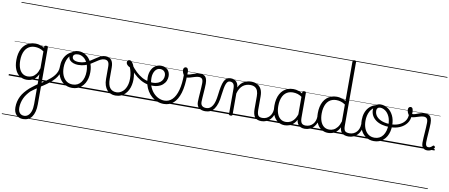

<svg xmlns="http://www.w3.org/2000/svg" viewBox="-120 -1632 6476 2768"><g transform="rotate(10 3117.5 -248.0)"><path d="M312 584Q250 584 213 544.5Q176 505 176 435Q176 391 185.5 351Q195 311 213.5 274Q232 237 260.5 203Q289 169 325 136Q344 121 362 106.5Q380 92 398.5 78.5Q417 65 434 53V-94Q410 -45 380.5 -21.5Q351 2 321.5 9.5Q292 17 265 17Q209 17 165 -12Q121 -41 96 -98Q71 -155 71 -238Q71 -288 80.5 -331Q90 -374 109 -408.5Q128 -443 156 -467.5Q184 -492 220 -505.5Q256 -519 301 -519Q326 -519 347 -515Q368 -511 389.5 -503Q411 -495 434 -480V-496Q434 -506 440.5 -510.5Q447 -515 461 -515Q474 -515 480.5 -510.5Q487 -506 487 -496V337Q487 397 475 443.5Q463 490 440.5 521.5Q418 553 385.5 568.5Q353 584 312 584ZM319 535Q352 535 378 513.5Q404 492 419 449.5Q434 407 434 343V113Q420 122 405 132Q390 142 376 153Q362 164 347 175Q320 203 298.5 232Q277 261 262.5 293Q248 325 240 360Q232 395 232 432Q232 463 242 486.5Q252 510 271.5 522.5Q291 535 319 535ZM274 -33Q306 -33 336.5 -46.5Q367 -60 392.5 -92.5Q418 -125 434 -181V-428Q399 -452 367 -461Q335 -470 302 -470Q270 -470 243 -460.5Q216 -451 194.5 -432Q173 -413 158 -385.5Q143 -358 135 -322Q127 -286 127 -242Q127 -180 143.5 -133Q160 -86 193 -59.5Q226 -33 274 -33ZM0 555H622V565H0ZM0 -20H622V0H0ZM0 -505H622V-500H0ZM0 -1075H622V-1065H0Z M477 83Q469 88 462.5 83.5Q456 79 453 70.5Q450 62 451.5 53.5Q453 45 461 40Q503 13 540.5 -14Q578 -41 608.5 -67.5Q639 -94 660.5 -122Q682 -150 694 -180.5Q706 -211 706 -244Q706 -254 714.5 -257.5Q723 -261 731.5 -257.5Q740 -254 740 -245Q740 -206 730 -171.5Q720 -137 699 -105Q678 -73 646.5 -42.5Q615 -12 573 19Q531 50 477 83ZM622 555V565ZM622 -20V0ZM622 -505V-500ZM622 -1075V-1065Z M930 19Q862 19 811 -15.5Q760 -50 733 -110.5Q706 -171 706 -250Q706 -308 722 -354.5Q738 -401 768.5 -435Q799 -469 842 -487Q885 -505 939 -505Q947 -505 949.5 -498Q952 -491 949.5 -483.5Q947 -476 938 -476Q906 -476 878.5 -465.5Q851 -455 829 -435Q807 -415 792 -387Q777 -359 769 -324.5Q761 -290 761 -250Q761 -185 781.5 -135.5Q802 -86 839.5 -58.5Q877 -31 930 -31Q969 -31 1000 -46.5Q1031 -62 1052.5 -91.5Q1074 -121 1085.5 -161.5Q1097 -202 1097 -250Q1097 -321 1073.5 -371Q1050 -421 1013.5 -446.5Q977 -472 938 -472Q926 -472 919.5 -479Q913 -486 913 -495.5Q913 -505 919.5 -512Q926 -519 938 -519Q993 -519 1042 -487Q1091 -455 1121.5 -394.5Q1152 -334 1152 -250Q1152 -202 1142 -161Q1132 -120 1113 -87Q1094 -54 1066.5 -30Q1039 -6 1005 6.5Q971 19 930 19ZM622 555H1223V565H622ZM622 -20H1223V0H622ZM622 -505H1223V-500H622ZM622 -1075H1223V-1065H622Z M959 -323Q924 -323 891 -334Q858 -345 837 -367.5Q816 -390 816 -427Q816 -454 831 -474.5Q846 -495 873 -507Q900 -519 937 -519Q949 -519 955.5 -512Q962 -505 962 -495.5Q962 -486 955.5 -479Q949 -472 937 -472Q903 -472 884 -459.5Q865 -447 865 -423Q865 -403 878.5 -390Q892 -377 914.5 -371Q937 -365 962 -365Q1011 -365 1051.5 -380Q1092 -395 1128 -417.5Q1164 -440 1196.5 -462.5Q1229 -485 1261 -500Q1293 -515 1327 -515Q1339 -515 1345 -508Q1351 -501 1350 -491.5Q1349 -482 1342.5 -474.5Q1336 -467 1323 -467Q1293 -467 1265 -452.5Q1237 -438 1206 -416.5Q1175 -395 1139.5 -373.5Q1104 -352 1059.5 -337.5Q1015 -323 959 -323ZM1223 555H1261V565H1223ZM1223 -20H1261V0H1223ZM1223 -505H1261V-500H1223ZM1223 -1075H1261V-1065H1223Z M1564 19Q1527 19 1495.5 5.5Q1464 -8 1441 -34.5Q1418 -61 1405 -101Q1392 -141 1392 -193V-374Q1392 -424 1375 -445.5Q1358 -467 1324 -467Q1313 -467 1307 -474.5Q1301 -482 1301.5 -491.5Q1302 -501 1308 -508Q1314 -515 1326 -515Q1355 -515 1377 -506.5Q1399 -498 1414 -480Q1429 -462 1436.5 -435Q1444 -408 1444 -370V-204Q1444 -160 1452 -127Q1460 -94 1476 -73Q1492 -52 1516 -41Q1540 -30 1571 -30Q1597 -30 1620.5 -40Q1644 -50 1664.5 -68.5Q1685 -87 1700 -114.5Q1715 -142 1723.5 -176.5Q1732 -211 1732 -253Q1732 -305 1723 -345.5Q1714 -386 1702 -417Q1673 -430 1659 -447Q1645 -464 1645 -483Q1645 -496 1653.5 -507.5Q1662 -519 1680 -519Q1703 -519 1722 -493Q1741 -467 1754.5 -425.5Q1768 -384 1775.5 -338.5Q1783 -293 1783 -255Q1783 -213 1774.5 -172.5Q1766 -132 1748.5 -97.5Q1731 -63 1705 -37Q1679 -11 1644 4Q1609 19 1564 19ZM1260 555H1864V565H1260ZM1260 -20H1864V0H1260ZM1260 -505H1864V-500H1260ZM1260 -1075H1864V-1065H1260Z M1993 -220Q1936 -233 1885.5 -263Q1835 -293 1789.5 -337Q1744 -381 1703 -434Q1695 -446 1700 -455Q1705 -464 1716 -466.5Q1727 -469 1734 -457Q1772 -407 1814 -367Q1856 -327 1903.5 -300.5Q1951 -274 2002 -265Q2012 -263 2015 -255.5Q2018 -248 2016.5 -239.5Q2015 -231 2008.5 -225Q2002 -219 1993 -220ZM1864 555H1889V565H1864ZM1864 -20H1889V0H1864ZM1864 -505H1889V-500H1864ZM1864 -1075H1889V-1065H1864Z M2008 -262Q2064 -253 2104 -260.5Q2144 -268 2169.5 -287Q2195 -306 2207 -332Q2219 -358 2219 -385Q2219 -425 2196.5 -447.5Q2174 -470 2138 -470Q2126 -470 2120.5 -477.5Q2115 -485 2116 -494.5Q2117 -504 2124 -511.5Q2131 -519 2143 -519Q2176 -519 2201 -508Q2226 -497 2242 -479Q2258 -461 2266 -437.5Q2274 -414 2274 -388Q2274 -354 2260 -320.5Q2246 -287 2215 -260Q2184 -233 2134 -220.5Q2084 -208 2013 -218ZM1889 555H2364V565H1889ZM1889 -20H2364V0H1889ZM1889 -505H2364V-500H1889ZM1889 -1075H2364V-1065H1889Z M2273 17Q2222 17 2177.5 0Q2133 -17 2096.5 -48Q2060 -79 2033.5 -121.5Q2007 -164 1993 -214.5Q1979 -265 1979 -321Q1979 -355 1986.5 -385.5Q1994 -416 2008 -440.5Q2022 -465 2042 -482.5Q2062 -500 2086.5 -509.5Q2111 -519 2139 -519Q2150 -519 2155 -511.5Q2160 -504 2159 -494.5Q2158 -485 2152 -477.5Q2146 -470 2135 -470Q2113 -470 2095 -459.5Q2077 -449 2063.5 -429.5Q2050 -410 2042 -383Q2034 -356 2034 -323Q2034 -257 2054 -203.5Q2074 -150 2108 -111.5Q2142 -73 2185 -52.5Q2228 -32 2273 -32Q2340 -32 2388 -80Q2436 -128 2461.5 -221.5Q2487 -315 2487 -451Q2487 -462 2494 -467Q2501 -472 2510.5 -471.5Q2520 -471 2527 -465Q2534 -459 2534 -449Q2534 -292 2502.5 -188.5Q2471 -85 2413 -34Q2355 17 2273 17ZM2364 555H2377V565H2364ZM2364 -20H2377V0H2364ZM2364 -505H2377V-500H2364ZM2364 -1075H2377V-1065H2364Z M2880 17Q2855 17 2832 11Q2809 5 2791 -8.5Q2773 -22 2763 -44Q2753 -66 2753 -97Q2753 -124 2755.5 -159Q2758 -194 2760.5 -232.5Q2763 -271 2765.5 -307Q2768 -343 2768 -374Q2768 -419 2752.5 -436.5Q2737 -454 2706 -454Q2681 -454 2648.5 -444Q2616 -434 2584 -424.5Q2552 -415 2526 -415Q2510 -415 2495.5 -431.5Q2481 -448 2471.5 -471.5Q2462 -495 2462 -514Q2462 -527 2466 -536.5Q2470 -546 2478.5 -552Q2487 -558 2498 -558Q2518 -558 2527 -540Q2536 -522 2536 -497Q2536 -488 2535.5 -479Q2535 -470 2534 -462Q2551 -461 2571.5 -467Q2592 -473 2615.5 -482Q2639 -491 2664 -497.5Q2689 -504 2715 -504Q2751 -504 2774 -491Q2797 -478 2808.5 -449.5Q2820 -421 2820 -376Q2820 -345 2817.5 -308.5Q2815 -272 2812.5 -235Q2810 -198 2807.5 -165Q2805 -132 2805 -108Q2805 -68 2826 -49.5Q2847 -31 2886 -31Q2897 -31 2902 -23.5Q2907 -16 2906.5 -7Q2906 2 2899.5 9.5Q2893 17 2880 17ZM2376 555H2944V565H2376ZM2376 -20H2944V0H2376ZM2376 -505H2944V-500H2376ZM2376 -1075H2944V-1065H2376Z M2879 17Q2870 17 2865.5 9.5Q2861 2 2861.5 -7Q2862 -16 2868 -23.5Q2874 -31 2885 -31Q2916 -31 2938.5 -45.5Q2961 -60 2978 -87.5Q2995 -115 3005.5 -155Q3016 -195 3022 -247Q3030 -318 3040.5 -369Q3051 -420 3066.5 -452Q3082 -484 3104.5 -499.5Q3127 -515 3160 -515Q3169 -515 3173.5 -508Q3178 -501 3177.5 -491.5Q3177 -482 3172 -474.5Q3167 -467 3158 -467Q3140 -467 3127 -455.5Q3114 -444 3104 -419Q3094 -394 3086.5 -354Q3079 -314 3072 -257Q3065 -186 3049.5 -134.5Q3034 -83 3010 -49Q2986 -15 2953.5 1Q2921 17 2879 17ZM2944 555H3044V565H2944ZM2944 -20H3044V0H2944ZM2944 -505H3044V-500H2944ZM2944 -1075H3044V-1065H2944Z M3703 17Q3666 17 3641.5 6.5Q3617 -4 3603 -24Q3589 -44 3582.5 -72.5Q3576 -101 3576 -137V-326Q3576 -371 3564 -403Q3552 -435 3525.5 -452Q3499 -469 3456 -469Q3429 -469 3401.5 -461Q3374 -453 3350.5 -435Q3327 -417 3308.5 -387.5Q3290 -358 3278 -314V-4Q3278 6 3271.5 10.5Q3265 15 3251 15Q3238 15 3232 10.5Q3226 6 3226 -4V-374Q3226 -424 3209 -445.5Q3192 -467 3158 -467Q3147 -467 3141.5 -474.5Q3136 -482 3136.5 -491.5Q3137 -501 3143 -508Q3149 -515 3160 -515Q3188 -515 3208.5 -507Q3229 -499 3243.5 -484.5Q3258 -470 3266 -450Q3274 -430 3276 -405V-401Q3292 -435 3313 -457.5Q3334 -480 3359 -493.5Q3384 -507 3410.5 -513Q3437 -519 3463 -519Q3511 -519 3548.5 -500Q3586 -481 3608 -440.5Q3630 -400 3630 -334V-137Q3630 -82 3645.5 -56.5Q3661 -31 3709 -31Q3718 -31 3723 -23.5Q3728 -16 3727.5 -7Q3727 2 3721 9.5Q3715 17 3703 17ZM3044 555H3765V565H3044ZM3044 -20H3765V0H3044ZM3044 -505H3765V-500H3044ZM3044 -1075H3765V-1065H3044Z M3700 17Q3689 17 3683.5 9.5Q3678 2 3678.5 -7Q3679 -16 3686 -23.5Q3693 -31 3706 -31Q3739 -31 3765.5 -43Q3792 -55 3811 -76Q3830 -97 3840.5 -125Q3851 -153 3852 -186Q3853 -198 3862 -201.5Q3871 -205 3879.5 -201.5Q3888 -198 3887 -186Q3886 -142 3871.5 -104.5Q3857 -67 3832.5 -40Q3808 -13 3774 2Q3740 17 3700 17ZM3765 555V565ZM3765 -20V0ZM3765 -505V-500ZM3765 -1075V-1065Z M4042 17Q3987 17 3943 -12Q3899 -41 3874 -98Q3849 -155 3849 -238Q3849 -288 3858.5 -331Q3868 -374 3887 -408.5Q3906 -443 3933.5 -467.5Q3961 -492 3997.5 -505.5Q4034 -519 4079 -519Q4117 -519 4153.5 -506.5Q4190 -494 4226 -470V-419Q4186 -449 4151 -459.5Q4116 -470 4080 -470Q4048 -470 4020.5 -460.5Q3993 -451 3971.5 -432Q3950 -413 3935.5 -385.5Q3921 -358 3913 -322Q3905 -286 3905 -242Q3905 -180 3921.5 -133Q3938 -86 3970.5 -59.5Q4003 -33 4052 -33Q4086 -33 4118 -49Q4150 -65 4176.5 -101.5Q4203 -138 4220 -202L4238 -159Q4217 -85 4183.5 -47Q4150 -9 4112.5 4Q4075 17 4042 17ZM4338 17Q4304 17 4280 7Q4256 -3 4241 -22Q4226 -41 4218.5 -69Q4211 -97 4211 -132V-495Q4211 -506 4218 -510.5Q4225 -515 4239 -515Q4252 -515 4258 -510.5Q4264 -506 4264 -496V-133Q4264 -81 4281 -56Q4298 -31 4344 -31Q4351 -31 4355 -23.5Q4359 -16 4358.5 -7Q4358 2 4353.5 9.5Q4349 17 4338 17ZM3765 555H4400V565H3765ZM3765 -20H4400V0H3765ZM3765 -505H4400V-500H3765ZM3765 -1075H4400V-1065H3765Z M4335 17Q4324 17 4318.5 9.5Q4313 2 4313.5 -7Q4314 -16 4321 -23.5Q4328 -31 4341 -31Q4374 -31 4400.5 -43Q4427 -55 4446 -76Q4465 -97 4475.5 -125Q4486 -153 4487 -186Q4488 -198 4497 -201.5Q4506 -205 4514.5 -201.5Q4523 -198 4522 -186Q4521 -142 4506.5 -104.5Q4492 -67 4467.5 -40Q4443 -13 4409 2Q4375 17 4335 17ZM4400 555V565ZM4400 -20V0ZM4400 -505V-500ZM4400 -1075V-1065Z M4677 17Q4622 17 4578 -12Q4534 -41 4509 -98Q4484 -155 4484 -238Q4484 -288 4493.5 -331Q4503 -374 4522 -408.5Q4541 -443 4569 -467.5Q4597 -492 4633.5 -505.5Q4670 -519 4715 -519Q4748 -519 4781 -509Q4814 -499 4847 -480V-1061Q4847 -1071 4853.5 -1075.5Q4860 -1080 4874 -1080Q4887 -1080 4893 -1075.5Q4899 -1071 4899 -1061V-129Q4899 -73 4916.5 -52Q4934 -31 4985 -31Q4994 -31 4998 -23.5Q5002 -16 5001.5 -7Q5001 2 4995.5 9.5Q4990 17 4979 17Q4947 17 4923 10Q4899 3 4883.5 -11Q4868 -25 4859.5 -45.5Q4851 -66 4849 -92V-96Q4827 -50 4797 -25Q4767 0 4736 8.5Q4705 17 4677 17ZM4687 -33Q4719 -33 4749 -47Q4779 -61 4804.5 -93Q4830 -125 4847 -181V-428Q4812 -452 4779.5 -461Q4747 -470 4715 -470Q4683 -470 4655.5 -460.5Q4628 -451 4606.5 -432Q4585 -413 4570.5 -385.5Q4556 -358 4548 -322Q4540 -286 4540 -242Q4540 -180 4556.5 -133Q4573 -86 4605.5 -59.5Q4638 -33 4687 -33ZM4400 555H5041V565H4400ZM4400 -20H5041V0H4400ZM4400 -505H5041V-500H4400ZM4400 -1075H5041V-1065H4400Z M4976 17Q4965 17 4959.5 9.5Q4954 2 4954.5 -7Q4955 -16 4962 -23.5Q4969 -31 4982 -31Q5015 -31 5041.5 -43Q5068 -55 5087 -76Q5106 -97 5116.5 -125Q5127 -153 5128 -186Q5129 -198 5138 -201.5Q5147 -205 5155.5 -201.5Q5164 -198 5163 -186Q5162 -142 5147.5 -104.5Q5133 -67 5108.5 -40Q5084 -13 5050 2Q5016 17 4976 17ZM5041 555V565ZM5041 -20V0ZM5041 -505V-500ZM5041 -1075V-1065Z M5349 19Q5281 19 5230 -15.5Q5179 -50 5152 -110.5Q5125 -171 5125 -250Q5125 -308 5141 -354.5Q5157 -401 5187.5 -435Q5218 -469 5261 -487Q5304 -505 5358 -505Q5366 -505 5368.5 -498Q5371 -491 5368.5 -483.5Q5366 -476 5357 -476Q5325 -476 5297.5 -465.5Q5270 -455 5248 -435Q5226 -415 5211 -387Q5196 -359 5188 -324.5Q5180 -290 5180 -250Q5180 -185 5200.5 -135.5Q5221 -86 5258.5 -58.5Q5296 -31 5349 -31Q5388 -31 5419 -46.5Q5450 -62 5471.5 -91.5Q5493 -121 5504.5 -161.5Q5516 -202 5516 -250Q5516 -321 5492.5 -371Q5469 -421 5432.5 -446.5Q5396 -472 5357 -472Q5345 -472 5338.5 -479Q5332 -486 5332 -495.5Q5332 -505 5338.5 -512Q5345 -519 5357 -519Q5412 -519 5461 -487Q5510 -455 5540.5 -394.5Q5571 -334 5571 -250Q5571 -202 5561 -161Q5551 -120 5532 -87Q5513 -54 5485.5 -30Q5458 -6 5424 6.5Q5390 19 5349 19ZM5041 555H5642V565H5041ZM5041 -20H5642V0H5041ZM5041 -505H5642V-500H5041ZM5041 -1075H5642V-1065H5041Z M5542 -220Q5478 -220 5425 -234Q5372 -248 5334.5 -275.5Q5297 -303 5277 -340.5Q5257 -378 5257 -425Q5257 -445 5264 -462.5Q5271 -480 5284.5 -492.5Q5298 -505 5315.5 -512Q5333 -519 5356 -519Q5368 -519 5374.5 -512Q5381 -505 5381 -495.5Q5381 -486 5375 -479Q5369 -472 5356 -472Q5333 -472 5320 -458Q5307 -444 5307 -420Q5307 -373 5336.5 -337.5Q5366 -302 5420 -282.5Q5474 -263 5545 -263Q5612 -263 5664.5 -285Q5717 -307 5747.5 -345.5Q5778 -384 5781 -434Q5782 -445 5792.5 -448Q5803 -451 5813.5 -448Q5824 -445 5823 -434Q5821 -371 5784 -322.5Q5747 -274 5685 -247Q5623 -220 5542 -220ZM5642 555H5667V565H5642ZM5642 -20H5667V0H5642ZM5642 -505H5667V-500H5642ZM5642 -1075H5667V-1065H5642Z M6129 17Q6108 17 6092.5 10.5Q6077 4 6066 -8.5Q6055 -21 6049.5 -39.5Q6044 -58 6044 -84Q6044 -116 6046.5 -153.5Q6049 -191 6051.5 -230Q6054 -269 6056.5 -306Q6059 -343 6059 -374Q6059 -419 6043.5 -436.5Q6028 -454 5997 -454Q5972 -454 5939.5 -444Q5907 -434 5875 -424.5Q5843 -415 5817 -415Q5801 -415 5786.5 -431.5Q5772 -448 5762.5 -471.5Q5753 -495 5753 -514Q5753 -527 5757 -536.5Q5761 -546 5769 -552Q5777 -558 5788 -558Q5809 -558 5817.5 -539Q5826 -520 5826 -493Q5826 -486 5826 -478Q5826 -470 5826 -462Q5849 -460 5877 -471Q5905 -482 5938.5 -493Q5972 -504 6006 -504Q6042 -504 6065 -491Q6088 -478 6099.5 -449.5Q6111 -421 6111 -376Q6111 -345 6108.5 -308.5Q6106 -272 6103.5 -233.5Q6101 -195 6098.5 -160Q6096 -125 6096 -96Q6096 -64 6106 -47.5Q6116 -31 6138 -31Q6149 -31 6159 -34Q6169 -37 6179 -44.5Q6189 -52 6199 -62Q6206 -68 6212.5 -67.5Q6219 -67 6225 -60Q6231 -54 6232 -47.5Q6233 -41 6229 -34Q6218 -19 6201.5 -7Q6185 5 6166.5 11Q6148 17 6129 17ZM5667 555H6235V565H5667ZM5667 -20H6235V0H5667ZM5667 -505H6235V-500H5667ZM5667 -1075H6235V-1065H5667Z"/></g></svg>

Font: Playwrite AR Guides
Style: Regular
Weight: 400
Designer: Veronika Burian, José Scaglione
Foundry: TypeTogether
Version: Version 1.003